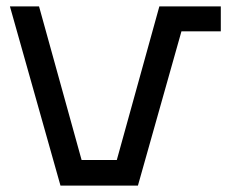

<svg xmlns="http://www.w3.org/2000/svg" viewBox="-20 -580 720 600"><path d="M169 0 11 -560H102L235 -80H345L478 -560H670V-482H547L411 0Z"/></svg>

Font: Tektur
Style: Regular
Weight: 400
Designer: Adam Jagosz
Foundry: Adam Jagosz
Version: Version 1.005;gftools[0.9.30]